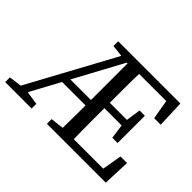

<svg xmlns="http://www.w3.org/2000/svg" viewBox="-130 -925 1181 1181"><g transform="rotate(45 460.5 -334.5)"><path d="M277 -295H456V-613H449ZM887 -178 880 0H368V-41L454 -51Q455 -98 455.5 -146.5Q456 -195 456 -248H252L147 -54L235 -41V0H5V-41L88 -52L396 -619L319 -628V-669H860L867 -491H810L788 -618H552Q550 -555 550 -492Q550 -429 550 -365H699L713 -461H759V-224H713L700 -318H550Q550 -246 550 -180.5Q550 -115 552 -50H808L830 -178Z"/></g></svg>

Font: SourceSerifPro
Style: Book
Weight: 400
Designer: Frank Grießhammer
Foundry: Adobe Systems Incorporated
Version: Version 1.014;PS Version 1.0;hotconv 1.0.73;makeotf.lib2.5.5